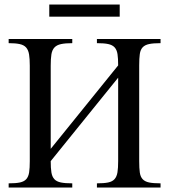

<svg xmlns="http://www.w3.org/2000/svg" viewBox="-20 -836 754 856"><path d="M412.1 0V-18.6Q443.4 -18.6 462.2 -22.5Q481 -26.4 490.7 -37.4Q500.5 -48.3 503.7 -67.6Q506.8 -86.9 506.8 -117.7V-489.7L206.1 -117.7Q206.1 -86.4 209.2 -67.1Q212.4 -47.9 222.4 -37.1Q232.4 -26.4 251.5 -22.5Q270.5 -18.6 302.2 -18.6V0H18.6V-18.6Q50.3 -18.6 68.8 -22.5Q87.4 -26.4 97.2 -37.4Q106.9 -48.3 109.9 -67.6Q112.8 -86.9 112.8 -117.7V-543.5Q112.8 -573.7 109.6 -593.3Q106.4 -612.8 96.7 -624Q86.9 -635.3 68.1 -639.4Q49.3 -643.6 18.6 -643.6V-662.1H302.2V-643.6Q271 -643.6 252 -639.4Q232.9 -635.3 222.7 -624.3Q212.4 -613.3 209.2 -593.8Q206.1 -574.2 206.1 -543.5V-172.4L506.8 -544.4Q506.8 -575.2 503.9 -594.5Q501 -613.8 491 -624.8Q481 -635.7 462.4 -639.6Q443.8 -643.6 412.1 -643.6V-662.1H695.8V-643.6Q663.6 -643.6 644.8 -639.6Q626 -635.7 616 -625Q606 -614.3 603.3 -595Q600.6 -575.7 600.6 -544.4V-117.7Q600.6 -86.4 603.3 -67.1Q606 -47.9 616 -37.1Q626 -26.4 644.8 -22.5Q663.6 -18.6 695.8 -18.6V0ZM199.7 -761.7V-815.9H513.7V-761.7Z"/></svg>

Font: Doulos SIL CyrE
Style: Regular
Weight: 400
Designer: Walt Agee, Victor Gaultney, Peter Martin, Debbi Hosken, Becca Hirsbrunner
Foundry: SIL International
Version: Version 5.000